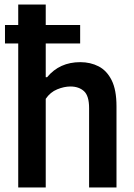

<svg xmlns="http://www.w3.org/2000/svg" viewBox="-20 -828 591 848"><path d="M60.5 0V-808H182V-487H188Q243 -553.5 334.5 -553.5Q379.5 -553.5 415.8 -534.8Q452 -516 473.2 -473.5Q494.5 -431 494.5 -358.5V0H373.5V-350.5Q373.5 -405 350.8 -425.5Q328 -446 291 -446Q263.5 -446 232.8 -433.5Q202 -421 182 -391.5V0ZM2 -636V-717.5H334V-636Z"/></svg>

Font: Encode Sans Semi Condensed SemiBold
Style: Regular
Weight: 600
Width: 4
Designer: Multiple Designers
Foundry: Impallari Type
Version: Version 3.000; ttfautohint (v1.8.3) -l 8 -r 50 -G 200 -x 14 